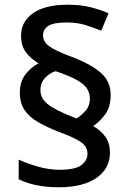

<svg xmlns="http://www.w3.org/2000/svg" viewBox="-20 -786 551 812"><path d="M64 -394Q64 -442 88.5 -472.5Q113 -503 143 -518Q108 -539 88.5 -566.5Q69 -594 69 -634Q69 -695 120 -730.5Q171 -766 266 -766Q321 -766 361 -756Q401 -746 439 -730L408 -656Q374 -670 340 -680.5Q306 -691 261 -691Q207 -691 184.5 -676.5Q162 -662 162 -636Q162 -610 188 -590.5Q214 -571 285 -545Q364 -515 406 -478.5Q448 -442 448 -385Q448 -334 425 -302.5Q402 -271 374 -253Q407 -234 426 -207Q445 -180 445 -141Q445 -73 388 -33.5Q331 6 228 6Q174 6 132.5 -3Q91 -12 59 -28V-111Q93 -95 140 -81.5Q187 -68 232 -68Q299 -68 324.5 -88Q350 -108 350 -135Q350 -152 341.5 -166Q333 -180 307 -194.5Q281 -209 230 -228Q178 -248 141 -269.5Q104 -291 84 -320.5Q64 -350 64 -394ZM151 -405Q151 -371 180.5 -346.5Q210 -322 284 -293L304 -285Q324 -298 342 -318Q360 -338 360 -369Q360 -393 347.5 -412Q335 -431 303.5 -448.5Q272 -466 215 -485Q191 -478 171 -457Q151 -436 151 -405Z"/></svg>

Font: Noto Sans Lao Medium
Style: Regular
Weight: 500
Designer: Monotype Design Team
Foundry: Monotype Imaging Inc.
Version: Version 2.003; ttfautohint (v1.8.4.7-5d5b)